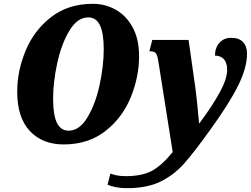

<svg xmlns="http://www.w3.org/2000/svg" viewBox="-20 -745 1313 1005"><path d="M70 -265Q70 -373 114 -479.5Q158 -586 247.5 -655.5Q337 -725 466 -725Q531 -725 586 -694Q641 -663 674.5 -601.5Q708 -540 708 -451Q708 -343 664.5 -236Q621 -129 531.5 -59Q442 11 313 11Q201 11 135.5 -60Q70 -131 70 -265ZM523 -487Q523 -572 503 -613Q483 -654 442 -654Q385 -654 343 -584Q301 -514 279.5 -414Q258 -314 258 -228Q258 -143 278 -102Q298 -61 339 -61Q396 -61 438 -131Q480 -201 501.5 -301Q523 -401 523 -487ZM543 222 558 163Q568 168 588.5 172.5Q609 177 639 177Q722 177 773.5 150Q825 123 884 51L809 -423Q804 -455 796 -466Q788 -477 762 -477L777 -536H967L1003 -283Q1011 -222 1022 -100H1024Q1091 -190 1130 -261Q1169 -332 1169 -380Q1169 -417 1151.5 -435.5Q1134 -454 1105 -454Q1106 -496 1129 -521.5Q1152 -547 1190 -547Q1231 -547 1252 -525Q1273 -503 1273 -464Q1273 -391 1227 -298Q1181 -205 1085 -72Q995 54 942 113Q889 172 819 206Q749 240 644 240Q587 240 543 222Z"/></svg>

Font: Noto Serif NarrowBlack
Style: Italic
Weight: 900
Width: 4
Italic angle: -12°
Designer: Monotype Design Team
Foundry: Monotype Imaging Inc.
Version: Version 1.001